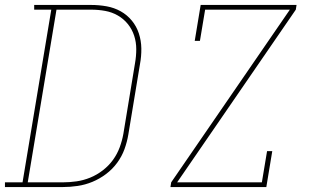

<svg xmlns="http://www.w3.org/2000/svg" viewBox="-38 -755 1258 775"><path d="M-18 0V-19H53L169 -716H100V-735H330Q362 -735 392.5 -729.5Q423 -724 449 -709.5Q475 -695 494 -672Q513 -649 522.5 -620Q532 -591 532.5 -559.5Q533 -528 527 -496L480 -212Q475 -182 464.5 -153Q454 -124 435 -98Q416 -72 390 -52.5Q364 -33 335 -21Q306 -9 275.5 -4.5Q245 0 216 0ZM74 -19H216Q243 -19 271 -23Q299 -27 326 -38Q353 -49 377 -67.5Q401 -86 418 -109.5Q435 -133 445 -160Q455 -187 460 -215L507 -500Q512 -528 512 -556.5Q512 -585 503.5 -611Q495 -637 478 -658Q461 -679 437.5 -692.5Q414 -706 386.5 -711Q359 -716 330 -716H190ZM650 0 653 -19 1132 -716H790L769 -590H748L772 -735H1159L1156 -716L677 -19H1019L1040 -145H1061L1037 0Z"/></svg>

Font: Iosevka Etoile Thin Oblique
Style: Regular
Weight: 100
Italic angle: -9°
Designer: Belleve Invis
Foundry: Belleve Invis
Version: Version 15.5.2; ttfautohint (v1.8.4)